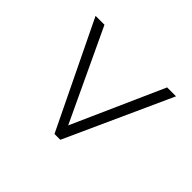

<svg xmlns="http://www.w3.org/2000/svg" viewBox="-111 -758 793 793"><g transform="rotate(-45 285.5 -362.0)"><path d="M518 -127 53 -338V-372L518 -597V-545L118 -357L518 -179Z"/></g></svg>

Font: Noto Sans Myanmar Light
Style: Regular
Weight: 300
Designer: Monotype Design Team
Foundry: Monotype Imaging Inc.
Version: Version 2.107; ttfautohint (v1.8.4.7-5d5b)